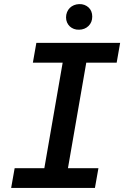

<svg xmlns="http://www.w3.org/2000/svg" viewBox="-20 -921 627 941"><path d="M158.2 -710.9H568.8L551.8 -613.8H402.8L313 -96.7H462.4L445.3 0H34.7L51.8 -96.7H197.3L287.1 -613.8H141.1ZM303.7 -835.9Q303.7 -849.6 308.6 -861.6Q313.5 -873.5 322 -882.1Q330.6 -890.6 342.3 -895.5Q354 -900.4 368.2 -900.9Q381.8 -901.4 393.6 -897Q405.3 -892.6 414.1 -884.5Q422.9 -876.5 427.5 -865Q432.1 -853.5 432.1 -839.8Q432.1 -811.5 413.8 -793.7Q395.5 -775.9 367.7 -775.4Q354 -774.9 342.3 -779.3Q330.6 -783.7 322 -791.7Q313.5 -799.8 308.6 -811Q303.7 -822.3 303.7 -835.9Z"/></svg>

Font: Roboto Mono Medium
Style: Italic
Weight: 500
Designer: Google
Version: Version 2.000985; 2015; ttfautohint (v1.3)